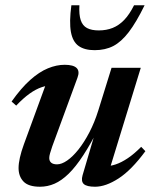

<svg xmlns="http://www.w3.org/2000/svg" viewBox="-20 -697 577 729"><path d="M293.5 -31.5 349.5 -221.5 357.5 -216Q325 -151.5 296.2 -107.5Q267.5 -63.5 240.5 -37.2Q213.5 -11 187 0.5Q160.5 12 132 12Q88 12 69.2 -7.8Q50.5 -27.5 50.5 -59Q50.5 -76 55.5 -98.5Q60.5 -121 70.5 -148.5L163.5 -402.5L184.5 -372.5Q162 -374 139 -366.2Q116 -358.5 92 -341.2Q68 -324 41.5 -296L24 -311.5Q60.5 -363 94.8 -393.5Q129 -424 161.8 -437.5Q194.5 -451 225.5 -451Q258.5 -451 271 -438.8Q283.5 -426.5 274 -401.5L178.5 -141.5Q173 -125 170 -114.8Q167 -104.5 167 -97Q167 -85.5 174.5 -79.2Q182 -73 196.5 -73Q214 -73 235 -87.5Q256 -102 277.8 -129.2Q299.5 -156.5 319.2 -194.2Q339 -232 353.5 -278.5L403.5 -439.5H514.5L391.5 -39L378 -66Q397.5 -65.5 419.2 -72.8Q441 -80 465.5 -96.5Q490 -113 516 -139.5L532 -123Q479 -51 430.2 -19.5Q381.5 12 341 12Q309.5 12 298.2 1.8Q287 -8.5 293.5 -31.5ZM355 -581.5Q384 -581.5 407.8 -591Q431.5 -600.5 451.5 -621.2Q471.5 -642 489 -677H529Q497.5 -612.5 469 -575.2Q440.5 -538 410 -522.2Q379.5 -506.5 339.5 -506.5Q301 -506.5 278.5 -522.5Q256 -538.5 249.2 -576Q242.5 -613.5 251 -677H281.5Q279.5 -641.5 286.5 -620.5Q293.5 -599.5 310.5 -590.5Q327.5 -581.5 355 -581.5Z"/></svg>

Font: Newsreader 24pt SemiBold
Style: Italic
Weight: 600
Italic angle: -17°
Designer: Hugues Gentile
Foundry: Production Type
Version: Version 1.003